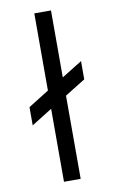

<svg xmlns="http://www.w3.org/2000/svg" viewBox="-86 -804 510 850"><g transform="rotate(-10 168.5 -378.5)"><path d="M298 -431V-513L206 -456V-757H131V-410L38 -352V-270L131 -328V0H206V-374Z"/></g></svg>

Font: Plus Jakarta Sans
Style: Regular
Weight: 400
Designer: Gumpita Rahayu
Foundry: Tokotype
Version: Version 2.071;gftools[0.9.30]